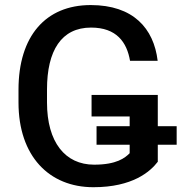

<svg xmlns="http://www.w3.org/2000/svg" viewBox="-20 -741 728 770"><path d="M688.5 -234.9H612.8V-360.4H347.2V-273.9H500V-234.9H367.2V-160.6H500V-126.5C481.4 -107.9 448.2 -80.6 357.4 -80.6C241.2 -80.6 168.5 -170.9 168.5 -330.1V-382.3C168.5 -538.1 226.1 -630.4 345.2 -630.4C447.3 -630.4 488.8 -571.8 501.5 -497.1H612.3C596.7 -627.4 514.2 -720.7 343.8 -720.7C163.1 -720.7 54.2 -596.2 54.2 -381.3V-330.1C54.2 -114.7 177.2 9.8 354.5 9.8C511.7 9.8 582.5 -52.7 612.8 -92.3V-160.6H688.5Z"/></svg>

Font: Bert Sans Medium
Style: Regular
Weight: 500
Designer: Christian Robertson (Google), Cristiano Sobral
Foundry: Google, Cristiano Sobral
Version: Version 3.101